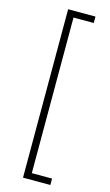

<svg xmlns="http://www.w3.org/2000/svg" viewBox="-148 -882 627 1099"><g transform="rotate(15 165.5 -333.0)"><path d="M273 -832V-794H153V128H273V166H111V-832Z"/></g></svg>

Font: Noto Sans Oriya ExtraLight
Style: Regular
Weight: 250
Version: Version 2.003